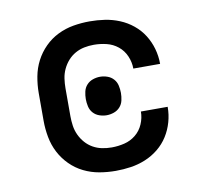

<svg xmlns="http://www.w3.org/2000/svg" viewBox="-65 -599 730 678"><g transform="rotate(-10 300.0 -260.0)"><path d="M298 8Q268 8 239 3Q210 -2 183.5 -15Q157 -28 136 -49Q115 -70 101.5 -96Q88 -122 82.5 -151.5Q77 -181 77 -210V-310Q77 -339 82.5 -368.5Q88 -398 101.5 -424Q115 -450 136 -471Q157 -492 183.5 -505Q210 -518 239 -523Q268 -528 298 -528Q325 -528 352 -524Q379 -520 404.5 -509.5Q430 -499 451.5 -481.5Q473 -464 487.5 -441Q502 -418 509.5 -391.5Q517 -365 517 -338V-337H421Q421 -360 411.5 -382Q402 -404 384 -418.5Q366 -433 343.5 -438.5Q321 -444 298 -444Q280 -444 263 -440.5Q246 -437 231 -428.5Q216 -420 204.5 -407Q193 -394 185.5 -378Q178 -362 175.5 -344.5Q173 -327 173 -310V-210Q173 -193 175.5 -175.5Q178 -158 185.5 -142Q193 -126 204.5 -113Q216 -100 231 -91.5Q246 -83 263 -79.5Q280 -76 298 -76Q321 -76 343.5 -81.5Q366 -87 384 -101.5Q402 -116 411.5 -138Q421 -160 421 -183H517V-182Q517 -155 509.5 -128.5Q502 -102 487.5 -79Q473 -56 451.5 -38.5Q430 -21 404.5 -10.5Q379 0 352 4Q325 8 298 8ZM300 -191Q287 -191 274 -195.5Q261 -200 252 -210Q243 -220 240 -233.5Q237 -247 237 -260Q237 -273 240 -286.5Q243 -300 252 -310Q261 -320 274 -324.5Q287 -329 300 -329Q313 -329 326 -324.5Q339 -320 348 -310Q357 -300 360 -286.5Q363 -273 363 -260Q363 -247 360 -233.5Q357 -220 348 -210Q339 -200 326 -195.5Q313 -191 300 -191Z"/></g></svg>

Font: Iosevka Aile Medium
Style: Regular
Weight: 500
Designer: Belleve Invis
Foundry: Belleve Invis
Version: Version 27.3.5; ttfautohint (v1.8.4)